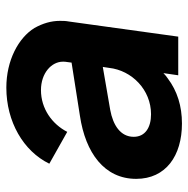

<svg xmlns="http://www.w3.org/2000/svg" viewBox="-14 -582 608 621"><g transform="rotate(-90 290.5 -272.0)"><path d="M201 12C257 12 306 -3 347 -34C353 -38 359 -43 364 -48L357 0H482L531 -354C533 -364 533 -374 533 -383C533 -411 525 -438 510 -465C478 -517 405 -556 317 -556C207 -556 112 -501 71 -417L174 -359C199 -408 249 -444 309 -444C364 -444 401 -410 401 -373C401 -369 401 -364 400 -360L398 -345L226 -318C106 -300 22 -239 22 -136C22 -40 97 12 201 12ZM384 -244 381 -224C373 -150 310 -88 231 -88C188 -88 158 -107 158 -144C158 -187 196 -211 245 -220Z"/></g></svg>

Font: Plus Jakarta Sans
Style: Bold Italic
Weight: 700
Italic angle: -8°
Designer: Gumpita Rahayu
Foundry: Tokotype
Version: Version 2.071;gftools[0.9.30]